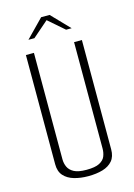

<svg xmlns="http://www.w3.org/2000/svg" viewBox="-119 -835 627 901"><g transform="rotate(-15 195.0 -384.0)"><path d="M195 5Q158 5 127 -4Q96 -13 77.5 -33.5Q59 -54 59 -89V-620H98V-103Q98 -83 106 -65.5Q114 -48 134.5 -37Q155 -26 195 -26Q237 -26 258 -37Q279 -48 286 -65.5Q293 -83 293 -103V-620H331V-89Q331 -54 313.5 -33.5Q296 -13 265.5 -4Q235 5 195 5ZM89 -686 174 -773H215L299 -686H272L195 -753L118 -686Z"/></g></svg>

Font: Smooch Sans Thin Light
Style: Regular
Weight: 300
Version: Version 1.010